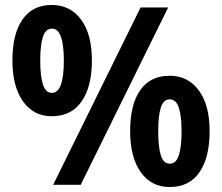

<svg xmlns="http://www.w3.org/2000/svg" viewBox="-20 -744 894 773"><path d="M188 -724Q263 -724 306.5 -665Q350 -606 350 -501Q350 -395 308.5 -335.5Q267 -276 188 -276Q115 -276 72.5 -336Q30 -396 30 -501Q30 -607 70.5 -665.5Q111 -724 188 -724ZM657 -714 305 0H194L546 -714ZM189 -629Q164 -629 153 -596Q142 -563 142 -500Q142 -437 153 -403.5Q164 -370 189 -370Q237 -370 237 -500Q237 -629 189 -629ZM663 -439Q737 -439 780.5 -380Q824 -321 824 -216Q824 -110 783 -50.5Q742 9 663 9Q589 9 546.5 -51Q504 -111 504 -216Q504 -323 544.5 -381Q585 -439 663 -439ZM663 -344Q638 -344 627.5 -311Q617 -278 617 -215Q617 -152 627.5 -118.5Q638 -85 664 -85Q689 -85 700 -119Q711 -153 711 -215Q711 -277 700 -310.5Q689 -344 663 -344Z"/></svg>

Font: Noto Sans Lao UI SemCond
Style: Bold
Weight: 700
Width: 4
Designer: Monotype Design Team
Foundry: Monotype Imaging Inc.
Version: Version 2.000; ttfautohint (v1.8.4.7-5d5b)